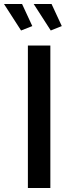

<svg xmlns="http://www.w3.org/2000/svg" viewBox="-59 -937 351 957"><path d="M80 0V-710H192V0ZM109 -917H198L249 -807L194 -785ZM-39 -917H51L102 -807L46 -785Z"/></svg>

Font: Raleway Thin SemiBold
Style: Regular
Weight: 600
Version: Version 4.026